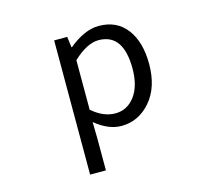

<svg xmlns="http://www.w3.org/2000/svg" viewBox="-109 -698 1218 1066"><g transform="rotate(-15 500.0 -164.5)"><path d="M282.2 228.5V-543H357.4L365.2 -481.4H368.2Q460 -556.6 541 -556.6Q644.5 -556.6 701.2 -481.9Q757.8 -407.2 757.8 -280.3Q757.8 -146.5 689 -66.9Q620.1 12.7 521.5 12.7Q447.3 12.7 371.1 -49.8L373 44.9V228.5ZM662.1 -279.3Q662.1 -480.5 519.5 -480.5Q454.1 -480.5 373 -405.3V-120.1Q438.5 -63.5 506.8 -63.5Q575.2 -63.5 618.7 -121.6Q662.1 -179.7 662.1 -279.3Z"/></g></svg>

Font: Gen Shin Gothic Monospace Regular
Style: Regular
Weight: 400
Designer: [Source Han Sans]
Ryoko NISHIZUKA  (kana & ideographs); Paul D. Hunt (Latin, Greek & Cyrillic); Wenlong ZHANG  (bopomofo
Version: Version 1.002.20150607